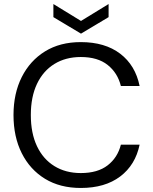

<svg xmlns="http://www.w3.org/2000/svg" viewBox="-20 -921 760 953"><path d="M381 12Q278 12 203.5 -33.5Q129 -79 88 -160.5Q47 -242 47 -350Q47 -457 88 -538.5Q129 -620 203.5 -666Q278 -712 381 -712Q501 -712 576.5 -654.5Q652 -597 673 -494H580Q564 -559 514.5 -598.5Q465 -638 381 -638Q306 -638 250 -603.5Q194 -569 163.5 -504.5Q133 -440 133 -350Q133 -260 163.5 -195.5Q194 -131 250 -96.5Q306 -62 381 -62Q465 -62 514.5 -100.5Q564 -139 580 -203H673Q652 -102 576.5 -45Q501 12 381 12ZM382 -754 245 -836V-901L382 -817L519 -901V-836Z"/></svg>

Font: DeepMind Sans
Style: Regular
Weight: 400
Designer: Jonny Pinhorn / Modifications: Colophon Foundry
Foundry: Colophon Foundry
Version: Version 1.002; ttfautohint (v1.8.2)